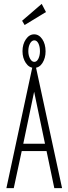

<svg xmlns="http://www.w3.org/2000/svg" viewBox="-20 -970 353 990"><path d="M260 0 220 -191H92L51 0H13L149 -634H163L300 0ZM156 -497 100 -229H212ZM156 -620Q130 -620 113 -645.5Q96 -671 96 -706Q96 -742 113.5 -767.5Q131 -793 156 -793Q181 -793 198 -768Q215 -743 215 -705Q215 -671 199 -645.5Q183 -620 156 -620ZM157 -651Q170 -651 178 -667.5Q186 -684 186 -706Q186 -730 178 -746Q170 -762 157 -762Q144 -762 135 -746Q126 -730 126 -706Q126 -684 135 -667.5Q144 -651 157 -651ZM107 -841 94 -863 195 -950 217 -908Z"/></svg>

Font: Inconsolata ExtraCondensed Light
Style: Regular
Weight: 300
Width: 2
Monospace: yes
Designer: Raph Levien, Cyreal, Brenton Simpson
Foundry: Raph Levien, Cyreal, Google
Version: Version 3.100; ttfautohint (v1.8.4.7-5d5b)